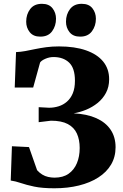

<svg xmlns="http://www.w3.org/2000/svg" viewBox="-20 -1000 660 1030"><path d="M272 10Q206 10 163.5 1Q121 -8 92 -18Q63 -28 37.5 -31.5L44 -215.5L135.5 -211L179 -87Q192 -72.5 206.8 -63.5Q221.5 -54.5 238.5 -50.8Q255.5 -47 272.5 -47Q318 -47 347.8 -67.8Q377.5 -88.5 392.5 -124.5Q407.5 -160.5 407.5 -206Q407.5 -250.5 392.5 -283.5Q377.5 -316.5 343.8 -334.5Q310 -352.5 253.5 -352.5L187.5 -344.5V-425L243.5 -422Q269.5 -422 294.5 -429.8Q319.5 -437.5 339.2 -454.8Q359 -472 370.5 -499.5Q382 -527 382 -567Q382 -634.5 350.8 -664.2Q319.5 -694 267 -694Q244.5 -694 223 -684.5Q201.5 -675 195 -664.5L158 -530.5H59L66 -720.5Q91 -721.5 116.2 -726.2Q141.5 -731 169.2 -736.8Q197 -742.5 228.2 -746.8Q259.5 -751 296.5 -751Q381 -751 441.2 -730Q501.5 -709 533.5 -669.8Q565.5 -630.5 565.5 -575Q565.5 -533.5 548.5 -501.8Q531.5 -470 503.5 -447.5Q475.5 -425 441.8 -411.2Q408 -397.5 375 -392Q446.5 -388.5 496.8 -366Q547 -343.5 573.5 -304Q600 -264.5 600 -210Q600 -158 575.8 -117Q551.5 -76 507.2 -47.8Q463 -19.5 403.2 -4.8Q343.5 10 272 10ZM195.5 -803.5Q158.5 -803.5 139.5 -827.5Q120.5 -851.5 120.5 -883.5Q120.5 -923 141.8 -951.2Q163 -979.5 204.5 -979.5H205.5Q243 -979.5 261.8 -955.5Q280.5 -931.5 280.5 -899.5Q280.5 -861 259.5 -832.2Q238.5 -803.5 196.5 -803.5ZM409.5 -803.5Q372 -803.5 353 -827.5Q334 -851.5 334 -883.5Q334 -923 355.5 -951.2Q377 -979.5 418 -979.5H419Q457 -979.5 475.8 -955.5Q494.5 -931.5 494.5 -899.5Q494.5 -861 473.2 -832.2Q452 -803.5 410.5 -803.5Z"/></svg>

Font: Merriweather 48pt Black
Style: Regular
Weight: 900
Version: Version 2.100